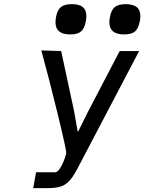

<svg xmlns="http://www.w3.org/2000/svg" viewBox="-20 -822 713 948"><path d="M158 28.5H252.5Q263 28.5 274.5 11.8Q286 -5 295 -27.8Q304 -50.5 307 -65Q309 -78.5 265.2 -257.5Q221.5 -436.5 184 -573L282 -570L346 -272L363.5 -172.5H366L415 -271.5L571 -570H667L359 17Q338 56 318.5 75Q299 94 274.5 100.5Q250 107 208 107H144ZM254 -712Q254 -722.5 256.5 -737.5Q263 -773 280.8 -787.2Q298.5 -801.5 335 -801.5Q371.5 -801.5 389 -786.8Q406.5 -772 406.5 -742Q406.5 -730 403.5 -715.5Q397 -680.5 379.5 -666.2Q362 -652 326.5 -652Q254 -652 254 -712ZM520 -712Q520 -726 522.5 -737Q529.5 -773.5 547 -787.5Q564.5 -801.5 601 -801.5Q636.5 -801.5 654.8 -787.2Q673 -773 673 -742.5Q673 -731 670 -716Q663 -680.5 646 -666.2Q629 -652 592.5 -652Q520 -652 520 -712Z"/></svg>

Font: JuliaMono MediumItalic
Style: Regular
Weight: 500
Italic angle: -9°
Monospace: yes
Designer: cormullion
Foundry: corm
Version: Version 0.049; ttfautohint (v1.8.4)